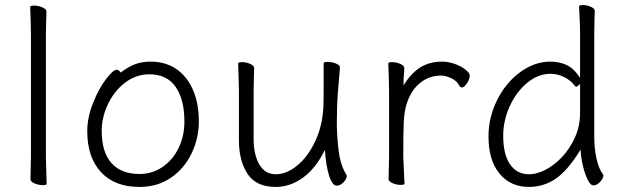

<svg xmlns="http://www.w3.org/2000/svg" viewBox="-20 -724 2460 757"><path d="M101 -639 99 -697Q99 -702 114 -702Q131 -702 147 -695Q163 -688 163 -679Q163 -658 162 -643L161 -590V-105L162 -67L164 1Q164 6 149 6Q132 6 116 -1Q100 -8 100 -17L102 -105V-590Z M575 -481Q631 -481 673.5 -453Q716 -425 740 -371.5Q764 -318 764 -245Q764 -180 736 -120.5Q708 -61 655 -24Q602 13 530 13Q432 13 378 -45.5Q324 -104 324 -207Q324 -260 346.5 -317Q369 -374 397.5 -411.5Q426 -449 440 -449Q448 -449 456 -438Q483 -459 510.5 -470Q538 -481 575 -481ZM530 -38Q580 -38 620.5 -65.5Q661 -93 684 -140Q707 -187 707 -245Q707 -332 672.5 -381.5Q638 -431 569 -431Q516 -431 473 -398Q430 -365 405.5 -313Q381 -261 381 -208Q381 -124 419.5 -81Q458 -38 530 -38Z M1317 -419Q1316 -409 1312 -356.5Q1308 -304 1308 -237Q1308 -191 1315 -131.5Q1322 -72 1347 -33Q1347 -32 1347 -29Q1347 -19 1334.5 -5.5Q1322 8 1308 8Q1290 8 1277.5 -31.5Q1265 -71 1261 -133Q1225 -60 1174.5 -23.5Q1124 13 1067 13Q990 13 956 -38.5Q922 -90 922 -171V-368L921 -406L919 -474Q919 -479 934 -479Q951 -479 966.5 -472Q982 -465 982 -456Q982 -435 981 -419L980 -368V-175Q980 -114 1002.5 -75.5Q1025 -37 1067 -37Q1110 -37 1152 -71.5Q1194 -106 1222.5 -166.5Q1251 -227 1255 -301Q1256 -322 1256 -395V-475Q1256 -480 1272 -480Q1289 -480 1304.5 -473.5Q1320 -467 1320 -459V-457Q1320 -445 1317 -419Z M1513 -416 1511 -474Q1511 -479 1526 -479Q1543 -479 1558.5 -472Q1574 -465 1574 -456Q1574 -446 1572.5 -431.5Q1571 -417 1571 -387Q1601 -436 1637.5 -458.5Q1674 -481 1722 -481Q1749 -481 1774.5 -471.5Q1800 -462 1816 -449Q1832 -436 1832 -426Q1832 -412 1821 -395.5Q1810 -379 1801 -379Q1796 -379 1791 -386Q1782 -405 1759.5 -415.5Q1737 -426 1719 -426Q1673 -426 1637.5 -398Q1602 -370 1584 -317Q1574 -285 1572 -244.5Q1570 -204 1570 -106Q1570 -101 1573 -38Q1575 -8 1575 0Q1575 5 1560 5Q1543 5 1527.5 -2Q1512 -9 1512 -18L1514 -106V-367Z M2265 -661Q2263 -691 2263 -699Q2263 -704 2278 -704Q2295 -704 2310 -697Q2325 -690 2325 -681Q2325 -665 2324 -653L2323 -592V-185Q2323 -139 2332 -98Q2341 -57 2358 -36Q2359 -34 2359 -32Q2359 -21 2346 -7Q2333 7 2320 7Q2308 7 2297 -15.5Q2286 -38 2278.5 -69Q2271 -100 2269 -134Q2218 -51 2170.5 -19Q2123 13 2065 13Q1993 13 1949.5 -39.5Q1906 -92 1906 -186Q1906 -262 1940.5 -330.5Q1975 -399 2031.5 -440Q2088 -481 2150 -481Q2186 -481 2214.5 -467.5Q2243 -454 2267 -417V-593Q2267 -619 2265 -661ZM2065 -37Q2109 -37 2156.5 -70.5Q2204 -104 2235.5 -159.5Q2267 -215 2267 -276V-393Q2256 -382 2252 -382Q2249 -382 2247 -385Q2231 -407 2204.5 -420Q2178 -433 2151 -433Q2101 -433 2058 -397Q2015 -361 1989.5 -304.5Q1964 -248 1964 -189Q1964 -115 1991 -76Q2018 -37 2065 -37Z"/></svg>

Font: JyunsaiKaai Light
Style: Regular
Weight: 300
Designer: Fontworks Inc.
Version: Version 0.030;April 7, 2024;FontCreator 14.0.0.2901 64-bit